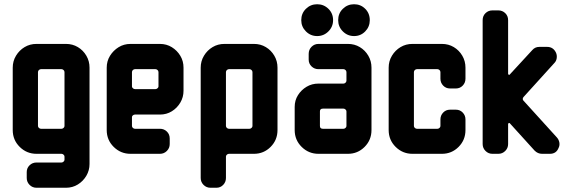

<svg xmlns="http://www.w3.org/2000/svg" viewBox="-20 -725 2698 905"><path d="M402 48Q402 78 387 103.5Q372 129 347 144.5Q322 160 291 160H152Q133 160 119.5 146.5Q106 133 106 114V86Q106 67 119.5 54Q133 41 152 41H270Q275 41 279.5 37Q284 33 284 28V13Q284 8 279.5 4Q275 0 270 0H152Q106 0 73 -32.5Q40 -65 40 -112V-406Q40 -437 55.5 -462.5Q71 -488 96 -503Q121 -518 152 -518H291Q322 -518 347 -503Q372 -488 387 -462.5Q402 -437 402 -406ZM284 -131V-385Q284 -391 279.5 -395Q275 -399 270 -399H173Q168 -399 163.5 -395Q159 -391 159 -385V-131Q159 -126 163.5 -122Q168 -118 173 -118H270Q275 -118 279.5 -122Q284 -126 284 -131Z M845 -297Q845 -267 830 -241.5Q815 -216 790 -200.5Q765 -185 734 -185H616Q611 -185 606.5 -181.5Q602 -178 602 -173V-131Q602 -126 606.5 -122Q611 -118 616 -118H734Q753 -118 766.5 -105Q780 -92 780 -72V-46Q780 -27 766.5 -13.5Q753 0 734 0H595Q549 0 516 -32.5Q483 -65 483 -112V-406Q483 -437 498.5 -462Q514 -487 539 -502.5Q564 -518 595 -518H734Q765 -518 790 -502.5Q815 -487 830 -462Q845 -437 845 -406ZM727 -317V-385Q727 -391 722.5 -395Q718 -399 713 -399H616Q611 -399 606.5 -395Q602 -391 602 -385V-317Q602 -313 606.5 -309Q611 -305 616 -305H713Q718 -305 722.5 -309Q727 -313 727 -317Z M1288 -112Q1288 -65 1255.5 -32.5Q1223 0 1177 0H1059Q1054 0 1049.5 4Q1045 8 1045 13V114Q1045 133 1032 146.5Q1019 160 1000 160H972Q953 160 939.5 146.5Q926 133 926 114V-406Q926 -437 941.5 -462.5Q957 -488 982 -503Q1007 -518 1038 -518H1177Q1208 -518 1233 -503Q1258 -488 1273 -462.5Q1288 -437 1288 -406ZM1170 -131V-385Q1170 -391 1165.5 -395Q1161 -399 1156 -399H1059Q1054 -399 1049.5 -395Q1045 -391 1045 -385V-131Q1045 -126 1049.5 -122Q1054 -118 1059 -118H1156Q1161 -118 1165.5 -122Q1170 -126 1170 -131Z M1723 -630Q1723 -599 1701.5 -577Q1680 -555 1649 -555Q1618 -555 1596 -577Q1574 -599 1574 -630Q1574 -662 1596 -683.5Q1618 -705 1649 -705Q1680 -705 1701.5 -683.5Q1723 -662 1723 -630ZM1550 -630Q1550 -599 1528 -577Q1506 -555 1475 -555Q1444 -555 1422 -577Q1400 -599 1400 -630Q1400 -662 1422 -683.5Q1444 -705 1475 -705Q1506 -705 1528 -683.5Q1550 -662 1550 -630ZM1731 -112Q1731 -65 1698.5 -32.5Q1666 0 1620 0H1481Q1435 0 1402 -32.5Q1369 -65 1369 -112V-221Q1369 -252 1384.5 -276.5Q1400 -301 1425 -316Q1450 -331 1481 -331H1599Q1604 -331 1608.5 -335Q1613 -339 1613 -345V-385Q1613 -391 1608.5 -395Q1604 -399 1599 -399H1481Q1462 -399 1448.5 -412Q1435 -425 1435 -444V-471Q1435 -491 1448.5 -504.5Q1462 -518 1481 -518H1620Q1651 -518 1676 -503Q1701 -488 1716 -462.5Q1731 -437 1731 -406ZM1613 -131V-200Q1613 -205 1608.5 -209Q1604 -213 1599 -213H1502Q1488 -213 1488 -200V-131Q1488 -118 1502 -118H1599Q1604 -118 1608.5 -122Q1613 -126 1613 -131Z M2174 -112Q2174 -65 2141.5 -32.5Q2109 0 2063 0H1924Q1878 0 1845 -32.5Q1812 -65 1812 -112V-406Q1812 -437 1827.5 -462.5Q1843 -488 1868 -503Q1893 -518 1924 -518H2063Q2094 -518 2119 -503Q2144 -488 2159 -462.5Q2174 -437 2174 -406V-354Q2174 -335 2161 -321.5Q2148 -308 2129 -308H2101Q2082 -308 2069 -321.5Q2056 -335 2056 -354V-385Q2056 -391 2051.5 -395Q2047 -399 2042 -399H1945Q1940 -399 1935.5 -395Q1931 -391 1931 -385V-131Q1931 -126 1935.5 -122Q1940 -118 1945 -118H2042Q2047 -118 2051.5 -122Q2056 -126 2056 -131V-162Q2056 -181 2069 -194.5Q2082 -208 2101 -208H2129Q2148 -208 2161 -194.5Q2174 -181 2174 -162Z M2613 -28Q2602 0 2572 0H2535Q2515 0 2500 -15L2383 -144Q2382 -146 2378.5 -145Q2375 -144 2375 -140V-46Q2375 -27 2361.5 -13.5Q2348 0 2329 0H2301Q2282 0 2268.5 -13.5Q2255 -27 2255 -46V-630Q2255 -650 2268.5 -663Q2282 -676 2301 -676H2329Q2348 -676 2361.5 -663Q2375 -650 2375 -630V-377Q2375 -374 2378.5 -372.5Q2382 -371 2383 -374L2489 -489Q2502 -504 2522 -504H2559Q2588 -504 2601 -476Q2606 -464 2604 -450.5Q2602 -437 2593 -428L2448 -268Q2444 -264 2444 -258.5Q2444 -253 2448 -250L2605 -77Q2614 -67 2616.5 -53.5Q2619 -40 2613 -28Z"/></svg>

Font: Monomaniac One
Style: Regular
Weight: 400
Version: Version 1.000; ttfautohint (v1.8.3)